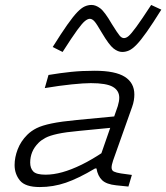

<svg xmlns="http://www.w3.org/2000/svg" viewBox="-20 -751 672 776"><path d="M164 -45Q196 -45 232 -55Q268 -65 310 -85.5Q352 -106 401 -139L370 -70H364Q297 -30 246 -12.5Q195 5 141 5Q82 5 60.5 -21.5Q39 -48 39 -84Q39 -115 51.5 -147.5Q64 -180 90 -206Q106 -222 128 -233Q150 -244 188.5 -252Q227 -260 290 -266L469 -283L454 -237L300 -222Q245 -217 213 -210Q181 -203 164 -194Q147 -185 136 -174Q118 -156 110 -136Q102 -116 102 -94Q102 -71 114.5 -58Q127 -45 164 -45ZM437 -102Q434 -93 432.5 -86Q431 -79 431 -74Q431 -62 440.5 -57.5Q450 -53 469 -50L513 -44L499 3L450 -2Q410 -6 392.5 -23Q375 -40 370 -70L375 -89L456 -322Q459 -332 460.5 -340.5Q462 -349 462 -356Q462 -385 436 -400Q410 -415 347 -415Q319 -415 270 -410Q221 -405 161 -395L176 -448Q224 -456 267.5 -460.5Q311 -465 363 -465Q446 -465 484.5 -440.5Q523 -416 523 -369Q523 -358 521 -345.5Q519 -333 514 -319ZM392 -618Q370 -656 361 -665.5Q352 -675 343 -675Q335 -675 324 -666.5Q313 -658 292.5 -630Q272 -602 233 -541L193 -561Q228 -617 252 -651Q276 -685 292.5 -702Q309 -719 322.5 -725Q336 -731 350 -731Q367 -731 385 -717.5Q403 -704 432 -654Q455 -617 463.5 -607Q472 -597 481 -597Q490 -597 500 -605.5Q510 -614 531 -642.5Q552 -671 591 -731L632 -712Q597 -656 573 -622Q549 -588 532 -570.5Q515 -553 501.5 -547Q488 -541 474 -541Q457 -541 439 -555Q421 -569 392 -618Z"/></svg>

Font: Intel One Mono Light
Style: Italic
Weight: 300
Italic angle: -16°
Monospace: yes
Designer: Fred Shallcrass
Foundry: Frere-Jones Type LLC
Version: Version 1.004